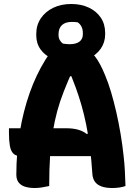

<svg xmlns="http://www.w3.org/2000/svg" viewBox="-20 -934 690 964"><path d="M25 -290H314Q346 -290 371.5 -283Q397 -276 416 -261L451 -276V-150H85Q60 -150 47 -163Q34 -176 29.5 -202Q25 -228 25 -265ZM227 0Q209 4 190.5 7Q172 10 155 10Q127 10 106 3.5Q85 -3 73.5 -18Q62 -33 62 -57Q62 -112 66.5 -166Q71 -220 79.5 -272Q88 -324 100.5 -373Q113 -422 129 -467.5Q145 -513 165 -555Q185 -597 208 -634Q231 -671 257 -703Q271 -707 287 -708.5Q303 -710 325 -710Q369 -710 400.5 -696.5Q432 -683 457.5 -650Q483 -617 507 -558Q524 -518 538 -470.5Q552 -423 564 -370.5Q576 -318 585.5 -261.5Q595 -205 601 -148Q605 -112 607 -75Q609 -38 610 0Q596 5 579 7.5Q562 10 544 10Q511 10 489.5 2Q468 -6 457 -21Q446 -36 444 -58Q439 -135 431 -196.5Q423 -258 412.5 -309.5Q402 -361 389 -406Q376 -451 360.5 -493.5Q345 -536 327 -581L368 -551H302L345 -581Q320 -525 300.5 -475.5Q281 -426 267.5 -376.5Q254 -327 245 -271.5Q236 -216 231.5 -150Q227 -84 227 0ZM338 -914Q387 -914 425.5 -896Q464 -878 486 -845.5Q508 -813 508 -768V-762Q508 -721 485.5 -689Q463 -657 423 -639.5Q383 -622 332 -622Q283 -622 244.5 -638.5Q206 -655 184 -685.5Q162 -716 162 -757V-763Q162 -808 185 -842Q208 -876 247.5 -895Q287 -914 338 -914ZM341 -824Q308 -824 291 -808Q274 -792 274 -763V-757Q274 -744 280 -733Q286 -722 296 -715Q304 -714 312.5 -713Q321 -712 329 -712Q362 -712 379 -725Q396 -738 396 -762V-768Q396 -786 389.5 -799.5Q383 -813 370 -822Q363 -823 356 -823.5Q349 -824 341 -824Z"/></svg>

Font: Recursive Casual ExtraBold
Style: Regular
Weight: 800
Version: Version 1.047